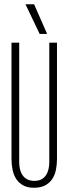

<svg xmlns="http://www.w3.org/2000/svg" viewBox="-20 -883 334 913"><path d="M251 -127.9Q251 -101.1 246.1 -76.2Q241.2 -51.3 228.8 -32.2Q216.3 -13.2 195.1 -1.7Q173.8 9.8 141.6 9.8Q111.3 9.8 90.8 -1.2Q70.3 -12.2 57.9 -30.8Q45.4 -49.3 40 -74.5Q34.7 -99.6 34.7 -127.9V-680.2H71.3V-111.8Q71.3 -94.2 75 -78.4Q78.6 -62.5 87.2 -50Q95.7 -37.6 109.4 -30.3Q123 -22.9 143.6 -22.9Q163.1 -22.9 176.5 -30Q189.9 -37.1 198.2 -49.3Q206.5 -61.5 210.4 -77.6Q214.4 -93.8 214.4 -111.8V-680.2H251ZM204.1 -721.7H168.5L101.1 -862.8H142.1Z"/></svg>

Font: Tulpen One
Style: Regular
Weight: 400
Designer: Naima Ben Ayed
Foundry: Naima Ben Ayed, Anton Koovit
Version: Version 1.002